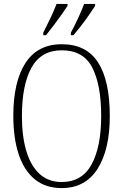

<svg xmlns="http://www.w3.org/2000/svg" viewBox="-20 -951 630 981"><path d="M295 10Q212 10 157 -35.5Q102 -81 75 -164Q48 -247 48 -359Q48 -533 110 -629Q172 -725 296 -725Q421 -725 481 -632Q541 -539 541 -358Q541 -187 478.5 -88.5Q416 10 295 10ZM295 -21Q399 -21 448 -111Q497 -201 497 -358Q497 -517 451.5 -605.5Q406 -694 296 -694Q190 -694 141 -605.5Q92 -517 92 -358Q92 -255 114.5 -179.5Q137 -104 182 -62.5Q227 -21 295 -21ZM342 -784Q363 -823 380 -860Q397 -897 410 -931H466V-921Q455 -904 436.5 -877Q418 -850 396 -821.5Q374 -793 355 -771H342ZM201 -784Q221 -823 238.5 -860Q256 -897 269 -931H325V-921Q314 -904 295 -877Q276 -850 254.5 -821.5Q233 -793 215 -771H201Z"/></svg>

Font: Noto Serif Sinhala Condensed ExtraLight
Style: Regular
Weight: 200
Width: 3
Designer: Jelle Bosma - Monotype Design Team
Foundry: Monotype Imaging Inc.
Version: Version 2.007; ttfautohint (v1.8.4.7-5d5b)